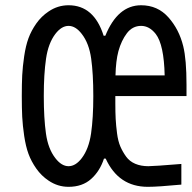

<svg xmlns="http://www.w3.org/2000/svg" viewBox="-20 -697 726 727"><path d="M289.7 -98.3Q316.4 -133.5 324.9 -192.1Q333.3 -250.7 333.3 -333.3Q333.3 -417.3 325.2 -475.3Q317.1 -533.2 289.7 -568.4Q266.3 -599 239.6 -599Q212.9 -599 189.5 -568.4Q162.8 -533.2 154.3 -474.6Q145.8 -416 145.8 -333.3Q145.8 -249.3 154 -191.4Q162.1 -133.5 189.5 -98.3Q212.9 -67.7 239.6 -67.7Q266.3 -67.7 289.7 -98.3ZM239.6 -677.1Q335.9 -677.1 372.4 -561.8H378.9Q425.8 -677.1 514.3 -677.1Q576.8 -677.1 617.5 -631.5Q658.2 -585.9 673.8 -522.1Q686.2 -472 686.2 -375.7V-333.3H416.7V-305.3Q416.7 -271.5 418 -246.7Q419.3 -222 423.2 -192.1Q427.1 -162.1 435.9 -141.9Q444.7 -121.7 457.7 -103.8Q470.7 -85.9 492.2 -76.8Q513.7 -67.7 541.7 -67.7Q561.8 -67.7 666.7 -76.2V2Q578.1 10.4 539.7 10.4Q429 10.4 380.2 -96.4H373.7Q358.1 -48.8 324.9 -19.2Q291.7 10.4 239.6 10.4Q198.6 10.4 164.1 -13Q136.7 -31.2 117.5 -58.6Q98.3 -85.9 87.9 -114.3Q77.5 -142.6 71.6 -182.3Q65.8 -222 64.1 -254.6Q62.5 -287.1 62.5 -333.3Q62.5 -379.6 64.1 -412.1Q65.8 -444.7 71.6 -484.4Q77.5 -524.1 87.9 -552.4Q98.3 -580.7 117.5 -608.1Q136.7 -635.4 164.1 -653.6Q198.6 -677.1 239.6 -677.1ZM603.5 -411.5Q600.9 -528 569.7 -568.4Q545.6 -599 514.3 -599Q481.8 -599 460.6 -571.3Q439.5 -543.6 428.4 -503.3Q418.6 -466.8 417.3 -411.5Z"/></svg>

Font: Monoid
Style: Regular
Weight: 400
Width: 4
Monospace: yes
Designer: Andreas Larsen (@larsenwork)
Version: Version 0.61